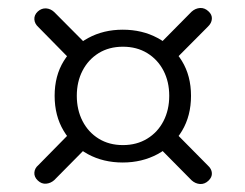

<svg xmlns="http://www.w3.org/2000/svg" viewBox="-20 -575 619 485"><path d="M77 -158Q67.5 -150 66.8 -139Q66 -128 75.5 -119Q85 -110 96.5 -111Q108 -112 117 -120L206 -210L165 -247.5ZM75.5 -546Q66 -537 66.8 -526Q67.5 -515 77 -506.5L165 -417L205 -456L117 -544.5Q108 -553 96.5 -553.8Q85 -554.5 75.5 -546ZM506.5 -546.5Q497 -555.5 485.2 -554.8Q473.5 -554 464 -545.5L375 -455.5L415.5 -417.5L505 -507.5Q514.5 -516.5 515.2 -527.2Q516 -538 506.5 -546.5ZM506.5 -118.5Q516 -127.5 515.2 -138Q514.5 -148.5 505 -157L416.5 -246.5L376 -208.5L464 -119.5Q473.5 -111 485.2 -110.2Q497 -109.5 506.5 -118.5ZM290 -164.5Q338.5 -164.5 377.8 -185.5Q417 -206.5 439.8 -244.5Q462.5 -282.5 462.5 -333Q462.5 -383.5 439.5 -421Q416.5 -458.5 377.8 -479.2Q339 -500 290 -500Q241.5 -500 202.8 -479Q164 -458 141 -420.8Q118 -383.5 118 -333Q118 -282.5 140.8 -244.5Q163.5 -206.5 202.2 -185.5Q241 -164.5 290 -164.5ZM290.5 -208.5Q255.5 -208.5 229.2 -224.8Q203 -241 188.5 -269.2Q174 -297.5 174 -333Q174 -368.5 188.5 -396.5Q203 -424.5 229.2 -440.8Q255.5 -457 290.5 -457Q325.5 -457 352 -440.8Q378.5 -424.5 393 -396.5Q407.5 -368.5 407.5 -333Q407.5 -297.5 393 -269.2Q378.5 -241 352 -224.8Q325.5 -208.5 290.5 -208.5Z"/></svg>

Font: Fraunces Medium
Style: Regular
Weight: 500
Version: Version 1.000;[b76b70a41]